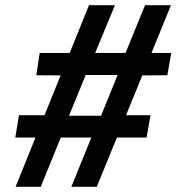

<svg xmlns="http://www.w3.org/2000/svg" viewBox="-20 -720 680 740"><path d="M120 -430 257 -429 275 -431H467L485 -429L625 -430L640 -516H133ZM39 -190H545L560 -276H433L409 -274H203L182 -276H53ZM539 -700 450 -482 445 -460 359 -248 347 -227 255 0H353L639 -700ZM323 -700 40 0H137L229 -226L235 -247L323 -462L334 -485L423 -700Z"/></svg>

Font: Jost Medium
Style: Italic
Weight: 500
Italic angle: -5°
Version: Version 3.710